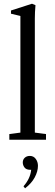

<svg xmlns="http://www.w3.org/2000/svg" viewBox="-20 -746 295 1025"><path d="M29.8 0V-30.3L88.9 -38.1V-660.6L38.6 -672.9V-689.9L150.9 -726.1L169.4 -718.3Q166 -681.6 166 -646.5V-38.1L225.6 -30.3V0ZM113.8 259.3 105.5 248.5Q141.6 207.5 146.5 160.6H142.1Q120.6 160.6 111.1 148.4Q101.6 136.2 101.6 121.1Q101.6 106 112.1 96.2Q122.6 86.4 139.6 86.4Q159.2 86.4 170.9 102.3Q182.6 118.2 182.6 139.2Q182.6 168.9 165.5 200.9Q148.4 232.9 113.8 259.3Z"/></svg>

Font: Elstob 10pt
Style: Regular
Weight: 400
Designer: Peter S. Baker
Version: Version 1.015